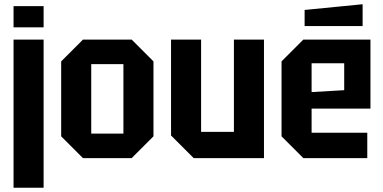

<svg xmlns="http://www.w3.org/2000/svg" viewBox="-20 -747 1809 907"><path d="M44 140V-560H186V140ZM44 -618V-718H186V-618Z M269 -103V-457L372 -560H602L705 -457V-103L602 0H372ZM411 -116H563V-444H411Z M1227 -560V0H895L788 -107V-560H930V-124H1085V-560Z M1310 -103V-457L1413 -560H1730V-234H1452V-120H1715V0H1413ZM1452 -312 1606 -321V-448H1452ZM1419 -624V-700L1693 -727V-624Z"/></svg>

Font: Tektur SemiCondensed SemiBold
Style: Regular
Weight: 600
Width: 4
Designer: Adam Jagosz
Foundry: Adam Jagosz
Version: Version 1.005;gftools[0.9.30]